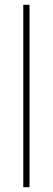

<svg xmlns="http://www.w3.org/2000/svg" viewBox="-20 -780 219 800"><path d="M103 0V-760H77V0Z"/></svg>

Font: Noto Sans Lao UI Cond Thin
Style: Regular
Weight: 100
Width: 3
Designer: Monotype Design Team
Foundry: Monotype Imaging Inc.
Version: Version 2.000